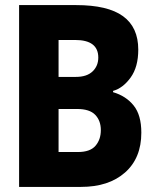

<svg xmlns="http://www.w3.org/2000/svg" viewBox="-20 -734 603 754"><path d="M55 0V-714H279Q403 -714 463 -670.5Q523 -627 523 -539Q523 -471 493 -429.5Q463 -388 424 -377V-372Q475 -357 505 -319.5Q535 -282 535 -213Q535 -113 471 -56.5Q407 0 298 0ZM210 -432H278Q321 -432 343.5 -453.5Q366 -475 366 -508Q366 -577 275 -577H210ZM210 -137H286Q334 -137 355 -161.5Q376 -186 376 -223Q376 -260 354 -283Q332 -306 283 -306H210Z"/></svg>

Font: Noto Sans Mono SemiCondensed Black
Style: Regular
Weight: 900
Width: 4
Designer: Monotype Design Team
Foundry: Monotype Imaging Inc.
Version: Version 2.014; ttfautohint (v1.8.4.7-5d5b)